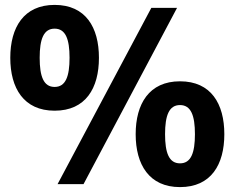

<svg xmlns="http://www.w3.org/2000/svg" viewBox="-20 -752 959 784"><path d="M203 -300C330 -300 384 -392 384 -516C384 -640 330 -732 203 -732C77 -732 22 -640 22 -516C22 -392 77 -300 203 -300ZM142 -516C142 -592 158 -635 203 -635C248 -635 264 -592 264 -516C264 -440 248 -397 203 -397C158 -397 142 -440 142 -516ZM215 0H321L703 -720H598ZM534 -204C534 -80 589 12 715 12C842 12 896 -80 896 -204C896 -328 842 -420 715 -420C589 -420 534 -328 534 -204ZM654 -204C654 -280 670 -323 715 -323C760 -323 776 -280 776 -204C776 -128 760 -85 715 -85C670 -85 654 -128 654 -204Z"/></svg>

Font: Aspekta 800
Style: Regular
Weight: 800
Designer: Ivo Dolenc
Version: Version 2.000